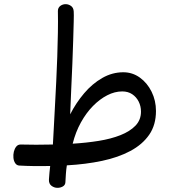

<svg xmlns="http://www.w3.org/2000/svg" viewBox="-20 -795 837 922"><path d="M294 81Q293 94 281.5 100.5Q270 107 256 107Q240 107 227 97Q214 87 215 67Q216 51 217.5 34.5Q219 18 221 2Q182 3 144.5 2.5Q107 2 72 0Q60 -1 53 -11.5Q46 -22 44.5 -37Q43 -52 46.5 -66.5Q50 -81 58 -91Q66 -101 79 -101Q114 -100 153.5 -100Q193 -100 234 -101Q236 -136 238.5 -183.5Q241 -231 244 -287Q247 -343 250 -402.5Q253 -462 255 -522Q257 -582 258 -638Q259 -694 258 -742Q258 -758 269.5 -766.5Q281 -775 295 -775Q309 -775 321 -766.5Q333 -758 334 -740Q335 -727 334 -690.5Q333 -654 331.5 -602Q330 -550 327.5 -489Q325 -428 322 -365.5Q319 -303 317 -246Q345 -301 384 -347Q423 -393 471 -420.5Q519 -448 572 -448Q616 -448 651.5 -422.5Q687 -397 708 -354.5Q729 -312 729 -262Q729 -195 696.5 -148Q664 -101 606 -70Q548 -39 470 -22.5Q392 -6 301 -1Q298 18 296.5 39Q295 60 294 81ZM329 -105Q395 -109 454 -118.5Q513 -128 558.5 -146Q604 -164 630.5 -191.5Q657 -219 657 -259Q657 -285 646 -307Q635 -329 615 -342.5Q595 -356 567 -356Q531 -356 495 -337.5Q459 -319 426.5 -286Q394 -253 368.5 -207Q343 -161 329 -105Z"/></svg>

Font: Playpen Sans Arabic
Style: Regular
Weight: 400
Designer: Azza Alameddine, Laura Meseguer, Veronika Burian, José Scaglione
Foundry: TypeTogether
Version: Version 2.000